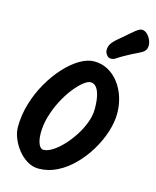

<svg xmlns="http://www.w3.org/2000/svg" viewBox="-142 -1110 972 1194"><g transform="rotate(15 343.5 -513.5)"><path d="M32 -230Q32 -307 54.5 -382Q77 -457 115 -523Q153 -589 199.5 -639.5Q246 -690 294.5 -718.5Q343 -747 386 -747Q436 -747 477 -724Q518 -701 547 -662Q576 -623 591.5 -573.5Q607 -524 607 -471Q607 -415 587 -352Q567 -289 531 -229Q495 -169 447 -120Q399 -71 341.5 -42Q284 -13 222 -13Q183 -13 148.5 -34Q114 -55 88 -88Q62 -121 47 -158.5Q32 -196 32 -230ZM398 -616Q379 -616 351 -593.5Q323 -571 293 -532.5Q263 -494 237 -444Q211 -394 195 -339Q179 -284 179 -230Q179 -201 184.5 -179.5Q190 -158 199.5 -146Q209 -134 221 -134Q247 -134 279 -154Q311 -174 343.5 -208.5Q376 -243 403.5 -285.5Q431 -328 448 -373.5Q465 -419 465 -461Q465 -514 456.5 -548.5Q448 -583 433 -599.5Q418 -616 398 -616ZM498 -923Q538 -957 560.5 -976.5Q583 -996 596.5 -1005Q610 -1014 623 -1014Q639 -1014 653.5 -1001Q668 -988 677.5 -968.5Q687 -949 687 -930Q687 -906 674 -893Q661 -880 632 -867Q603 -854 555 -827Q528 -812 512.5 -801Q497 -790 480 -790Q464 -790 452.5 -805Q441 -820 441 -836Q441 -858 452.5 -876.5Q464 -895 498 -923Z"/></g></svg>

Font: Kalam Variable Light
Style: Regular
Weight: 300
Designer: Lipi Raval, Jonny Pinhorn
Foundry: Indian Type Foundry
Version: Version 3.000